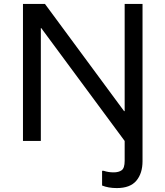

<svg xmlns="http://www.w3.org/2000/svg" viewBox="-20 -718 843 978"><path d="M615 101V0L190 -575H188V0H97V-698H209L612 -152H615V-698H706V103Q706 165 674.5 202.5Q643 240 575 240Q532 240 500 227V152H508Q532 160 558.5 160Q585 160 600 149Q615 138 615 101Z"/></svg>

Font: Varela
Style: Regular
Weight: 400
Designer: Joe Prince
Foundry: Joe Prince
Version: Version 1.000